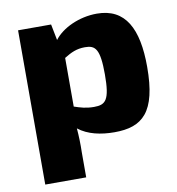

<svg xmlns="http://www.w3.org/2000/svg" viewBox="-79 -580 772 836"><g transform="rotate(-10 307.0 -162.0)"><path d="M404 -509C325 -509 249 -473 214 -426L200 -497H54V185H235V76C236 40 235 3 232 -32C274 1 331 13 391 13C515 13 580 -42 580 -243C580 -412 530 -509 404 -509ZM322 -111C286 -111 262 -119 235 -128V-343C266 -362 290 -374 328 -374C374 -374 393 -355 393 -242C393 -128 373 -111 322 -111Z"/></g></svg>

Font: Exo 2 Extra Bold
Style: Regular
Weight: 800
Designer: Natanael Gama
Version: Version 1.001;PS 001.001;hotconv 1.0.88;makeotf.lib2.5.64775